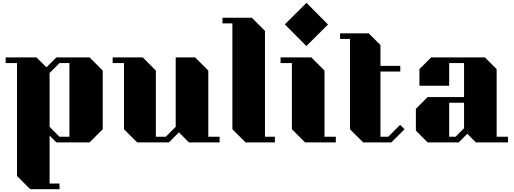

<svg xmlns="http://www.w3.org/2000/svg" viewBox="-20 -1005 3625 1355"><path d="M100 -560V237L193 330H400V290H330V-48L378 0H612L705 -93V-507L612 -600H378L308 -530L237 -600H20V-560ZM330 -490 400 -560H470V-40H400L330 -110Z M1530 -40V0H1313L1243 -71L1172 0H948L855 -93V-560H775V-600H987L1080 -507V-40H1150L1220 -110V-600H1357L1450 -507V-40Z M1920 -40V0H1713L1620 -93V-840H1550V-880H1757L1850 -787V-40Z M2142 -680 1990 -833 2143 -985 2295 -832ZM2350 -40V0H2133L2040 -93V-560H1960V-600H2177L2270 -507V-40Z M2835 -93 2742 0H2543L2450 -93V-730H2380V-770H2582L2665 -687V-540H2805V-500H2665V-40H2720L2804 -124Z M2998 0H3217L3278 -61L3338 0H3565V-40H3485V-517L3402 -600H3023L2940 -517V-400H3150V-560H3255V-320H2998L2915 -237V-83ZM3150 -280H3255V-100L3195 -40H3150Z"/></svg>

Font: Kumar One
Style: Regular
Weight: 400
Designer: Parimal Parmar
Foundry: Indian Type Foundry
Version: Version 1.001;PS 1.001;hotconv 1.0.88;makeotf.lib2.5.647800